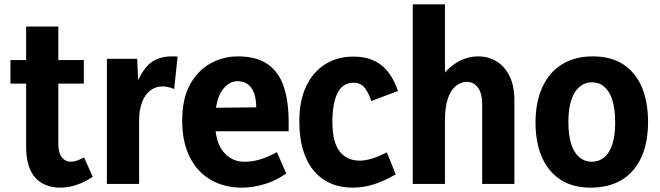

<svg xmlns="http://www.w3.org/2000/svg" viewBox="-20 -845 3030 882"><path d="M258 17Q183 17 141.5 -29.5Q100 -76 100 -172V-723H248V-184Q248 -143 264 -122.5Q280 -102 306 -102Q319 -102 334.5 -107.5Q350 -113 366 -122L406 -33Q367 -7 329.5 5Q292 17 258 17ZM28 -461V-569H365V-461Z M471 0V-575H610L619 -398H589Q610 -487 651.5 -536.5Q693 -586 769 -586Q776 -586 782.5 -586Q789 -586 796 -585L780 -436Q752 -448 726 -448Q695 -448 670.5 -429.5Q646 -411 632.5 -375.5Q619 -340 619 -289V0Z M1090 17Q1011 17 949 -18.5Q887 -54 852 -123Q817 -192 817 -291Q817 -391 852.5 -456Q888 -521 946.5 -553.5Q1005 -586 1073 -586Q1157 -586 1208.5 -551Q1260 -516 1283 -448.5Q1306 -381 1306 -285V-242H900L902 -349L1157 -352Q1157 -382 1151 -404.5Q1145 -427 1134 -442Q1123 -457 1107.5 -464.5Q1092 -472 1072 -472Q1028 -472 998 -426Q968 -380 968 -286Q968 -195 1005.5 -148.5Q1043 -102 1103 -102Q1140 -102 1176 -113Q1212 -124 1252 -146L1295 -48Q1246 -14 1193.5 1.5Q1141 17 1090 17Z M1601 17Q1486 17 1420.5 -62Q1355 -141 1355 -288Q1355 -382 1386.5 -448.5Q1418 -515 1474 -550Q1530 -585 1603 -585Q1682 -585 1731.5 -546Q1781 -507 1808 -427L1686 -381Q1673 -419 1655 -442Q1637 -465 1605 -465Q1554 -465 1530.5 -417.5Q1507 -370 1507 -286Q1507 -191 1540.5 -149Q1574 -107 1633 -107Q1656 -107 1687 -116Q1718 -125 1757 -145L1798 -44Q1744 -13 1696.5 2Q1649 17 1601 17Z M2195 0V-368Q2195 -416 2175.5 -442.5Q2156 -469 2124 -469Q2098 -469 2075 -451Q2052 -433 2038 -394Q2024 -355 2024 -292V0H1876V-825H2024V-396H1970Q1993 -491 2051 -538.5Q2109 -586 2176 -586Q2223 -586 2260.5 -563.5Q2298 -541 2320.5 -496Q2343 -451 2343 -382V0Z M2806 -282Q2806 -344 2793 -385Q2780 -426 2756 -446.5Q2732 -467 2699 -467Q2667 -467 2642.5 -446.5Q2618 -426 2604.5 -385.5Q2591 -345 2591 -285Q2591 -224 2604 -183.5Q2617 -143 2641.5 -122.5Q2666 -102 2698 -102Q2731 -102 2755.5 -122Q2780 -142 2793 -182.5Q2806 -223 2806 -282ZM2957 -285Q2957 -190 2926 -122Q2895 -54 2836 -18.5Q2777 17 2693 17Q2610 17 2553.5 -20.5Q2497 -58 2468.5 -125Q2440 -192 2440 -282Q2440 -375 2471 -443.5Q2502 -512 2561 -549Q2620 -586 2703 -586Q2787 -586 2843.5 -549Q2900 -512 2928.5 -444.5Q2957 -377 2957 -285Z"/></svg>

Font: Yaldevi ExtraLight
Style: Regular
Weight: 200
Designer: Sol Matas, Rajitha Manaperi, Kosala Senevirathne
Foundry: Mooniak
Version: Version 1.100